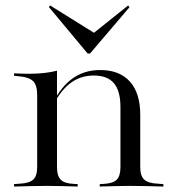

<svg xmlns="http://www.w3.org/2000/svg" viewBox="-20 -683 650 703"><path d="M152.4 -2.4Q121 -2.4 92.3 -1.6Q63.7 -0.8 31.5 0V-8.9L52.4 -10.5Q87.1 -12.1 101.6 -25.4Q116.1 -38.7 116.1 -71V-206.5H188.7V-71Q188.7 -38.7 202.4 -25Q216.1 -11.3 250 -9.7L264.5 -8.9V0Q234.7 -0.8 207.7 -1.6Q180.6 -2.4 152.4 -2.4ZM116.1 -206.5V-335.5Q116.1 -371 101.2 -385.9Q86.3 -400.8 46 -404L31.5 -405.6V-414.5Q50.8 -413.7 61.7 -413.3Q72.6 -412.9 84.7 -412.9Q114.5 -412.9 141.1 -415.7Q167.7 -418.5 188.7 -424.2V-414.5V-206.5ZM421 -206.5V-291.1Q421 -350 397.2 -378.2Q373.4 -406.5 323.4 -406.5Q271.8 -406.5 233.1 -375Q194.4 -343.5 163.7 -276.6L162.9 -283.9Q194.4 -355.6 239.5 -391.1Q284.7 -426.6 346.8 -426.6Q417.7 -426.6 455.6 -384.3Q493.5 -341.9 493.5 -262.9V-206.5ZM457.3 -2.4Q429 -2.4 402 -1.6Q375 -0.8 345.2 0V-8.9L359.7 -9.7Q393.5 -11.3 407.3 -25Q421 -38.7 421 -71V-206.5H493.5V-71Q493.5 -38.7 508.1 -25.4Q522.6 -12.1 557.3 -10.5L578.2 -8.9V0Q546 -0.8 517.3 -1.6Q488.7 -2.4 457.3 -2.4ZM449.2 -662.9 454 -656.5 309.7 -487.1H300.8L158.9 -657.3L163.7 -662.9L341.1 -552.4L312.9 -554Z"/></svg>

Font: Playfair 144pt SemiExpanded Light
Style: Regular
Weight: 300
Width: 6
Designer: Claus Eggers Sørensen
Foundry: Claus Eggers Sørensen
Version: Version 2.203